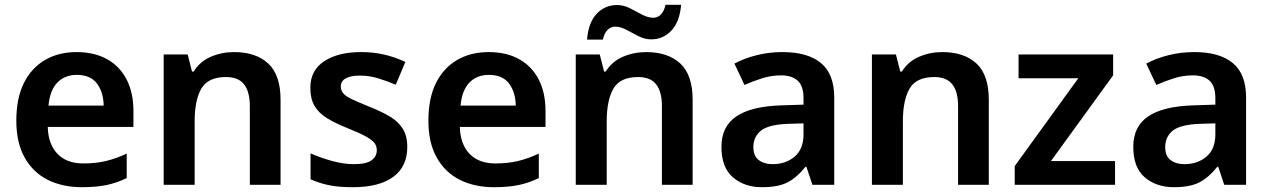

<svg xmlns="http://www.w3.org/2000/svg" viewBox="-20 -770 5289 800"><path d="M299 -553Q373 -553 426 -523.5Q479 -494 507.5 -439Q536 -384 536 -307V-241H179Q181 -169 219.5 -129Q258 -89 327 -89Q379 -89 421 -99Q463 -109 508 -130V-28Q467 -8 424 1Q381 10 321 10Q241 10 179.5 -20.5Q118 -51 83 -113Q48 -175 48 -267Q48 -361 79.5 -424Q111 -487 167.5 -520Q224 -553 299 -553ZM300 -458Q250 -458 219 -426Q188 -394 182 -330H412Q411 -386 384 -422Q357 -458 300 -458Z M955 -553Q1046 -553 1097.5 -505.5Q1149 -458 1149 -354V0H1021V-327Q1021 -388 997 -418.5Q973 -449 922 -449Q847 -449 819 -401Q791 -353 791 -264V0H662V-543H762L780 -472H787Q813 -514 858.5 -533.5Q904 -553 955 -553Z M1677 -157Q1677 -76 1618.5 -33Q1560 10 1450 10Q1393 10 1352.5 2Q1312 -6 1274 -23V-131Q1314 -113 1363 -99.5Q1412 -86 1454 -86Q1506 -86 1528 -102Q1550 -118 1550 -144Q1550 -160 1541.5 -172.5Q1533 -185 1507 -200Q1481 -215 1428 -236Q1376 -257 1342 -278Q1308 -299 1290.5 -329Q1273 -359 1273 -404Q1273 -477 1331 -515Q1389 -553 1484 -553Q1534 -553 1579 -543Q1624 -533 1669 -512L1629 -417Q1591 -433 1554.5 -444Q1518 -455 1481 -455Q1441 -455 1420.5 -443.5Q1400 -432 1400 -410Q1400 -394 1410 -381.5Q1420 -369 1446.5 -356.5Q1473 -344 1522 -324Q1570 -305 1604.5 -284.5Q1639 -264 1658 -234Q1677 -204 1677 -157Z M2016 -553Q2090 -553 2143 -523.5Q2196 -494 2224.5 -439Q2253 -384 2253 -307V-241H1896Q1898 -169 1936.5 -129Q1975 -89 2044 -89Q2096 -89 2138 -99Q2180 -109 2225 -130V-28Q2184 -8 2141 1Q2098 10 2038 10Q1958 10 1896.5 -20.5Q1835 -51 1800 -113Q1765 -175 1765 -267Q1765 -361 1796.5 -424Q1828 -487 1884.5 -520Q1941 -553 2016 -553ZM2017 -458Q1967 -458 1936 -426Q1905 -394 1899 -330H2129Q2128 -386 2101 -422Q2074 -458 2017 -458Z M2672 -553Q2763 -553 2814.5 -505.5Q2866 -458 2866 -354V0H2738V-327Q2738 -388 2714 -418.5Q2690 -449 2639 -449Q2564 -449 2536 -401Q2508 -353 2508 -264V0H2379V-543H2479L2497 -472H2504Q2530 -514 2575.5 -533.5Q2621 -553 2672 -553ZM2426 -605Q2432 -677 2466.5 -713Q2501 -749 2551 -749Q2579 -749 2605 -735.5Q2631 -722 2655.5 -709Q2680 -696 2702 -696Q2720 -696 2733.5 -709.5Q2747 -723 2753 -750H2818Q2812 -679 2777.5 -642.5Q2743 -606 2693 -606Q2667 -606 2641 -619Q2615 -632 2590.5 -645.5Q2566 -659 2543 -659Q2525 -659 2511.5 -645.5Q2498 -632 2492 -605Z M3240 -553Q3346 -553 3401 -507Q3456 -461 3456 -364V0H3365L3340 -75H3336Q3301 -31 3262 -10.5Q3223 10 3155 10Q3082 10 3034 -31Q2986 -72 2986 -158Q2986 -243 3048 -285Q3110 -327 3235 -331L3328 -334V-361Q3328 -412 3303.5 -434Q3279 -456 3235 -456Q3194 -456 3156 -444Q3118 -432 3082 -416L3040 -505Q3081 -527 3132.5 -540Q3184 -553 3240 -553ZM3263 -254Q3182 -251 3150.5 -225.5Q3119 -200 3119 -157Q3119 -120 3141.5 -103Q3164 -86 3199 -86Q3254 -86 3291 -117.5Q3328 -149 3328 -210V-256Z M3906 -553Q3997 -553 4048.5 -505.5Q4100 -458 4100 -354V0H3972V-327Q3972 -388 3948 -418.5Q3924 -449 3873 -449Q3798 -449 3770 -401Q3742 -353 3742 -264V0H3613V-543H3713L3731 -472H3738Q3764 -514 3809.5 -533.5Q3855 -553 3906 -553Z M4626 0H4208V-78L4473 -444H4224V-543H4618V-456L4359 -99H4626Z M4956 -553Q5062 -553 5117 -507Q5172 -461 5172 -364V0H5081L5056 -75H5052Q5017 -31 4978 -10.5Q4939 10 4871 10Q4798 10 4750 -31Q4702 -72 4702 -158Q4702 -243 4764 -285Q4826 -327 4951 -331L5044 -334V-361Q5044 -412 5019.5 -434Q4995 -456 4951 -456Q4910 -456 4872 -444Q4834 -432 4798 -416L4756 -505Q4797 -527 4848.5 -540Q4900 -553 4956 -553ZM4979 -254Q4898 -251 4866.5 -225.5Q4835 -200 4835 -157Q4835 -120 4857.5 -103Q4880 -86 4915 -86Q4970 -86 5007 -117.5Q5044 -149 5044 -210V-256Z"/></svg>

Font: Noto Sans Nag Mundari SemiBold
Style: Regular
Weight: 600
Version: Version 1.000